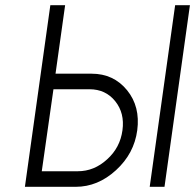

<svg xmlns="http://www.w3.org/2000/svg" viewBox="-20 -720 752 740"><path d="M174 -700 76 0H133H272Q357 0 427 -64Q497 -128 509 -218Q521 -309 470 -372Q418 -436 333 -436H194L231 -700ZM655 -700 557 0H614L712 -700ZM186 -376H325Q387 -376 424 -330Q461 -284 452 -218Q443 -151 393 -106Q343 -60 280 -60H141Z"/></svg>

Font: Unageo
Style: Light-Italic
Weight: 300
Designer: Richard Sepsi
Foundry: Richard Sepsi
Version: Version 2.000